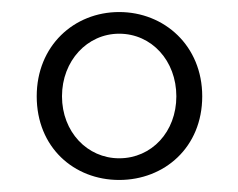

<svg xmlns="http://www.w3.org/2000/svg" viewBox="-20 -770 396 319"><path d="M178 -507C125 -507 83 -551 83 -610C83 -669 125 -714 178 -714C232 -714 273 -669 273 -610C273 -551 232 -507 178 -507ZM178 -471C253 -471 316 -525 316 -610C316 -694 253 -750 178 -750C103 -750 41 -694 41 -610C41 -525 103 -471 178 -471Z"/></svg>

Font: Noto Serif SC Medium
Style: Regular
Weight: 500
Designer: Ryoko NISHIZUKA 西塚涼子 (kana & ideographs); Frank Grießhammer (Latin, Greek & Cyrillic); Wenlong ZHANG 张文龙 (bopomofo); San
Foundry: Adobe Systems Incorporated
Version: Version 1.001;PS 1.001;hotconv 16.6.54;makeotf.lib2.5.65590